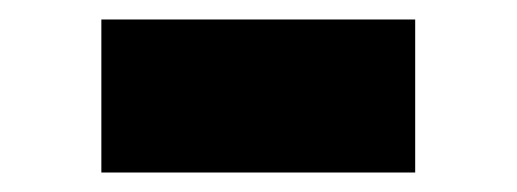

<svg xmlns="http://www.w3.org/2000/svg" viewBox="-20 -388 530 197"><path d="M84 -211V-368H406V-211Z"/></svg>

Font: Spartan Thin ExtraBold
Style: Regular
Weight: 800
Version: Version 1.004